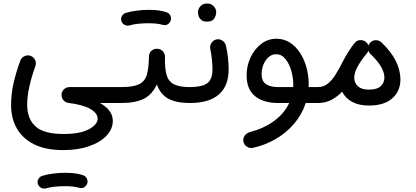

<svg xmlns="http://www.w3.org/2000/svg" viewBox="-20 -570 2396 1107"><path d="M43.9 35.6Q43.9 -28.3 57.9 -89.6Q71.8 -150.9 97.2 -220.7Q104 -238.3 121.3 -246.3Q138.7 -254.4 156.2 -248Q174.3 -241.7 182.4 -224.1Q190.4 -206.5 184.1 -189Q161.6 -127 149.2 -70.6Q136.7 -14.2 136.7 33.2Q136.7 115.7 185.1 159.2Q233.4 202.6 346.2 202.6Q440.9 202.6 491.9 175.5Q543 148.4 543 113.8Q543 83.5 502 58.8Q460.9 34.2 375 23.4Q358.9 21.5 347.4 9.5Q335.9 -2.4 335 -18.6Q333 -38.6 346.9 -53.2Q360.8 -67.9 380.9 -67.9H678.7Q697.8 -67.9 711.2 -54.4Q724.6 -41 724.6 -22Q724.6 -2.9 711.2 10.5Q697.8 23.9 678.7 23.9H556.6Q630.4 65.4 630.4 127.4Q630.4 173.3 594.7 211.7Q559.1 250 494.4 272.7Q429.7 295.4 343.3 295.4Q244.6 295.4 178 262.7Q111.3 230 77.6 171.4Q43.9 112.8 43.9 35.6ZM198.2 490.2Q193.8 476.1 201.2 462.4Q208.5 448.7 223.6 443.8Q250 435.5 285.9 430.9Q321.8 426.3 356.9 426.3Q424.3 426.3 464.4 442.4Q479 450.2 483.4 466.6Q487.8 482.9 478.5 496.6Q462.9 520 436.5 512.7Q404.3 503.4 356.9 503.4Q323.7 503.4 293.9 506.6Q264.2 509.8 244.6 516.1Q230 520 216.3 512.2Q202.6 504.4 198.2 490.2Z M632.3 -22Q632.3 -41 646 -54.4Q659.7 -67.9 678.7 -67.9Q748 -67.9 781.7 -84.2Q815.4 -100.6 826.7 -139.4Q837.9 -178.2 838.9 -245.1Q839.8 -266.1 854.2 -278.1Q868.7 -290 888.2 -288.6Q907.2 -287.6 919.7 -273.2Q932.1 -258.8 931.2 -240.2Q929.7 -176.8 940.2 -138.9Q950.7 -101.1 982.2 -84.5Q1013.7 -67.9 1074.2 -67.9H1074.7Q1093.8 -67.9 1107.2 -54.4Q1120.6 -41 1120.6 -22Q1120.6 -2.9 1107.2 10.5Q1093.8 23.9 1074.7 23.9H1074.2Q998 23.9 951.9 -0.2Q905.8 -24.4 884.3 -83Q856 -22.9 807.4 0.5Q758.8 23.9 678.7 23.9Q659.7 23.9 646 10.5Q632.3 -2.9 632.3 -22ZM679.7 -449.2Q675.3 -463.4 682.6 -477.1Q689.9 -490.7 705.1 -495.6Q731.4 -503.9 767.3 -508.5Q803.2 -513.2 838.4 -513.2Q905.8 -513.2 945.8 -497.1Q960.4 -489.3 964.8 -472.9Q969.2 -456.5 960 -442.9Q944.3 -419.4 918 -426.8Q885.7 -436 838.4 -436Q805.2 -436 775.4 -432.9Q745.6 -429.7 726.1 -423.3Q711.4 -419.4 697.8 -427.2Q684.1 -435.1 679.7 -449.2Z M1028.8 -22Q1028.8 -41 1042.2 -54.4Q1055.7 -67.9 1074.7 -67.9Q1143.6 -67.9 1174.3 -89.6Q1205.1 -111.3 1205.1 -171.4Q1205.1 -191.9 1201.9 -225.6Q1198.7 -259.3 1191.9 -291Q1189.5 -309.6 1200.9 -325Q1212.4 -340.3 1231 -343.3Q1249.5 -345.7 1264.6 -334.2Q1279.8 -322.8 1283.2 -304.2Q1291.5 -268.1 1294.9 -232.2Q1298.3 -196.3 1298.3 -170.9Q1298.3 -73.7 1241.5 -24.9Q1184.6 23.9 1074.7 23.9Q1055.7 23.9 1042.2 10.5Q1028.8 -2.9 1028.8 -22ZM1121.6 -499.5Q1121.6 -519 1136 -534.4Q1150.4 -549.8 1173.3 -549.8Q1189.5 -549.8 1200.7 -543.2Q1211.9 -536.6 1218.3 -526.4Q1226.6 -514.2 1226.6 -499Q1226.6 -482.9 1215.8 -464.1Q1205.1 -445.3 1173.3 -445.3Q1152.3 -445.3 1141.1 -454.6Q1129.9 -463.9 1125.5 -476.1Q1121.6 -486.3 1121.6 -499.5Z M1584 23.9Q1499.5 23.9 1450.7 -15.4Q1401.9 -54.7 1401.9 -135.7Q1401.9 -189.9 1424.3 -238.3Q1446.8 -286.6 1485.8 -316.7Q1524.9 -346.7 1573.7 -346.7Q1616.7 -346.7 1651.1 -324.7Q1685.5 -302.7 1709.7 -265.6Q1733.9 -228.5 1746.8 -181.9Q1759.8 -135.3 1759.8 -85.9Q1759.8 -76.7 1759.3 -67.9H1812.5Q1831.5 -67.9 1845 -54.4Q1858.4 -41 1858.4 -22Q1858.4 -2.9 1845 10.5Q1831.5 23.9 1812.5 23.9H1742.7Q1720.7 90.8 1675.5 143.6Q1630.4 196.3 1568.8 231.9Q1507.3 267.6 1437 282.7Q1418.9 286.1 1402.8 275.1Q1386.7 264.2 1383.3 246.1Q1379.9 227.5 1390.9 212.2Q1401.9 196.8 1419.9 191.9Q1502.9 169.9 1561.3 126.7Q1619.6 83.5 1647.5 23.9ZM1583.5 -67.9H1670.4Q1670.9 -75.2 1670.9 -83Q1670.9 -120.6 1659.7 -160.9Q1648.4 -201.2 1626.5 -229.2Q1604.5 -257.3 1571.8 -257.3Q1547.4 -257.3 1528.3 -240.5Q1509.3 -223.6 1498.8 -197.5Q1488.3 -171.4 1488.3 -143.6Q1488.3 -101.1 1514.2 -84.5Q1540 -67.9 1583.5 -67.9Z M1766.6 -22Q1766.6 -41 1780 -54.4Q1793.5 -67.9 1812.5 -67.9Q1845.2 -67.9 1869.9 -87.6Q1894.5 -107.4 1914.8 -140.1Q1935.1 -172.9 1955.1 -212.4Q1970.7 -243.2 1989 -272Q2007.3 -300.8 2024.9 -322.3L2025.9 -323.7Q2040.5 -341.3 2064.9 -338.4Q2079.1 -336.9 2089.8 -328.1Q2100.1 -319.8 2104 -306.6Q2106.9 -316.4 2114.3 -323.7Q2127 -337.9 2146.2 -338.1Q2165.5 -338.4 2179.2 -325.7Q2288.6 -221.7 2288.6 -111.3Q2288.6 -44.4 2241.5 -2.9Q2194.3 38.6 2107.9 38.6Q2049.3 38.6 2010 17.1Q1970.7 -4.4 1952.6 -41.5Q1926.8 -13.7 1892.1 5.1Q1857.4 23.9 1812.5 23.9Q1793.5 23.9 1780 10.5Q1766.6 -2.9 1766.6 -22ZM2022.5 -121.6Q2022.5 -91.8 2043.9 -72.5Q2065.4 -53.2 2106 -53.2Q2153.8 -53.2 2175 -73Q2196.3 -92.8 2196.3 -123Q2196.3 -182.6 2115.7 -258.8Q2107.4 -266.6 2104 -277.8Q2101.1 -269.5 2095.7 -263.2Q2081.1 -246.1 2064.5 -222.4Q2047.9 -198.7 2037.1 -177.2Q2022.5 -146.5 2022.5 -121.6Z"/></svg>

Font: Mikhak Medium
Style: Regular
Weight: 500
Designer: Amin Abedi
Version: Version 3.3